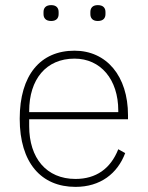

<svg xmlns="http://www.w3.org/2000/svg" viewBox="-20 -718 577 750"><path d="M180 -636C201 -636 209 -648 209 -663V-671C209 -686 201 -698 180 -698C158 -698 150 -686 150 -671V-663C150 -648 158 -636 180 -636ZM362 -636C384 -636 392 -648 392 -663V-671C392 -686 384 -698 362 -698C341 -698 333 -686 333 -671V-663C333 -648 341 -636 362 -636ZM275 12C372 12 439 -40 469 -120L442 -135C412 -59 355 -19 275 -19C161 -19 94 -101 94 -225V-252H480V-268C480 -421 396 -520 271 -520C138 -520 57 -425 57 -254C57 -82 141 12 275 12ZM271 -489C373 -489 442 -408 442 -286V-280H94V-284C94 -408 160 -489 271 -489Z"/></svg>

Font: IBM Plex Devanagari ExtraLight
Style: Regular
Weight: 200
Designer: Mike Abbink, Paul van der Laan, Pieter van Rosmalen, Erin McLaughlin
Foundry: Bold Monday
Version: Version 1.0